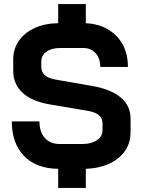

<svg xmlns="http://www.w3.org/2000/svg" viewBox="-20 -822 696 944"><path d="M622 -238V-172Q622 -94 562 -45Q502 4 402 8V102H266V8Q159 7 98.5 -55Q38 -117 38 -225H174Q174 -173 200.5 -143.5Q227 -114 274 -114H385Q429 -114 456.5 -132.5Q484 -151 484 -182V-216Q484 -265 412 -277L228 -308Q138 -323 91.5 -365.5Q45 -408 45 -474V-530Q45 -581 72.5 -621Q100 -661 150 -684Q200 -707 266 -708V-802H402V-708Q496 -703 552.5 -645Q609 -587 609 -493H473Q473 -535 450 -560.5Q427 -586 389 -586H276Q234 -586 208.5 -568Q183 -550 183 -520V-493Q183 -443 252 -431L435 -399Q526 -383 574 -342.5Q622 -302 622 -238Z"/></svg>

Font: Bai Jamjuree
Style: Bold
Weight: 700
Designer: Katatrad Aksorn Co.,Ltd.
Foundry: Cadson Demak Co.,Ltd.
Version: Version 1.000; ttfautohint (v1.6)